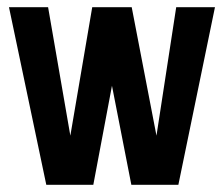

<svg xmlns="http://www.w3.org/2000/svg" viewBox="-20 -515 625 535"><path d="M109 0 5 -495H114L176 -137L237 -495H347L416 -137L471 -495H579L477 0H346L292 -276L240 0Z"/></svg>

Font: Alumni Sans
Style: Bold
Weight: 700
Designer: Robert E. Leuschke
Foundry: Robert E. Leuschke
Version: Version 1.018